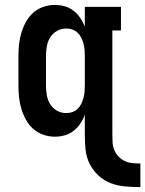

<svg xmlns="http://www.w3.org/2000/svg" viewBox="-20 -548 591 781"><path d="M551 213Q521 213 490.5 210.5Q460 208 431.5 197.5Q403 187 380.5 166Q358 145 344.5 118Q331 91 328 60.5Q325 30 325 0V-81Q318 -62 306.5 -45Q295 -28 279 -15.5Q263 -3 243 2.5Q223 8 203 8Q179 8 156 0Q133 -8 115 -24Q97 -40 85.5 -61Q74 -82 67 -105Q60 -128 57.5 -152Q55 -176 55 -200V-320Q55 -344 57.5 -368Q60 -392 67 -415Q74 -438 85.5 -459Q97 -480 115 -496Q133 -512 156 -520Q179 -528 203 -528Q223 -528 243 -522.5Q263 -517 279 -504.5Q295 -492 306.5 -475Q318 -458 325 -439V-520H472V-424H437V0Q437 16 438 32Q439 48 445 62.5Q451 77 462.5 89Q474 101 488.5 107.5Q503 114 519 115.5Q535 117 551 117ZM249 -88Q262 -88 274 -92Q286 -96 295.5 -105Q305 -114 310.5 -125.5Q316 -137 319.5 -149.5Q323 -162 324 -174.5Q325 -187 325 -200V-320Q325 -333 324 -345.5Q323 -358 319.5 -370.5Q316 -383 310.5 -394.5Q305 -406 295.5 -415Q286 -424 274 -428Q262 -432 249 -432Q229 -432 211.5 -422Q194 -412 184 -395.5Q174 -379 170.5 -359.5Q167 -340 167 -320V-200Q167 -180 170.5 -160.5Q174 -141 184 -124.5Q194 -108 211.5 -98Q229 -88 249 -88Z"/></svg>

Font: Iosevka Gothic
Style: Bold
Weight: 700
Monospace: yes
Designer: Belleve Invis
Foundry: Belleve Invis
Version: Version 15.5.1; ttfautohint (v1.8.4)